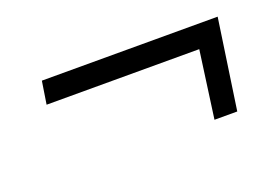

<svg xmlns="http://www.w3.org/2000/svg" viewBox="-50 -468 737 507"><g transform="rotate(-20 319.0 -214.5)"><path d="M509 -277H80L90 -341H584L547 -88H483Z"/></g></svg>

Font: Rosario Medium
Style: Italic
Weight: 500
Italic angle: -8.05°
Version: Version 1.201